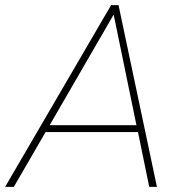

<svg xmlns="http://www.w3.org/2000/svg" viewBox="-31 -730 712 750"><path d="M-11 0 403 -710H432L582 0H552L508 -214H147L23 0ZM163 -241H502L413 -673Z"/></svg>

Font: Livvic Thin
Style: Italic
Weight: 250
Italic angle: -10°
Designer: Jacques Le Bailly, Baron von Fonthausen
Version: Version 1.001; ttfautohint (v1.8.2)